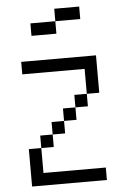

<svg xmlns="http://www.w3.org/2000/svg" viewBox="-59 -917 618 959"><g transform="rotate(-5 250.0 -437.5)"><path d="M375 -812.5H250V-875H375ZM62.5 -187.5H125V-62.5H437.5V0H62.5ZM62.5 -625H437.5V-437.5H375V-562.5H62.5ZM125 -250H187.5V-187.5H125ZM125 -812.5H250V-750H125ZM187.5 -312.5H250V-250H187.5ZM250 -375H312.5V-312.5H250ZM312.5 -437.5H375V-375H312.5Z"/></g></svg>

Font: 寒蝉点阵体 16px
Style: Regular
Weight: 400
Designer: Designed by Warren2060
Foundry: ChillType
Version: Version 1.000